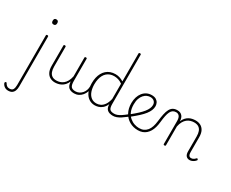

<svg xmlns="http://www.w3.org/2000/svg" viewBox="-243 -1623 3311 2748"><g transform="rotate(30 1412.5 -249.0)"><path d="M39 455Q3 455 -23 436Q-49 417 -60 388Q-61 382 -60.5 376.5Q-60 371 -54 367Q-45 362 -40 363.5Q-35 365 -31 372Q-20 393 -3 406.5Q14 420 40 420Q85 420 99 392.5Q113 365 113 320V-500Q113 -508 117.5 -511.5Q122 -515 131 -515Q141 -515 145 -511.5Q149 -508 149 -500V323Q149 362 138 392Q127 422 103 438.5Q79 455 39 455ZM130 -690Q111 -690 102 -700.5Q93 -711 93 -733Q93 -754 102 -764.5Q111 -775 130 -775Q149 -775 158.5 -764.5Q168 -754 168 -733Q168 -711 158.5 -700.5Q149 -690 130 -690Z M560 19Q517 19 481 0Q445 -19 424 -60Q403 -101 403 -166V-499Q403 -507 407 -510.5Q411 -514 420 -514Q430 -514 434.5 -510.5Q439 -507 439 -499V-174Q439 -125 452 -89.5Q465 -54 492.5 -35Q520 -16 565 -16Q595 -16 623.5 -25Q652 -34 677 -54Q702 -74 721 -108Q740 -142 750 -191V-500Q750 -508 754.5 -511.5Q759 -515 769 -515Q778 -515 782 -511.5Q786 -508 786 -500V-136Q786 -70 806.5 -44Q827 -18 880 -18Q887 -18 890.5 -12.5Q894 -7 894 -0.5Q894 6 890.5 11.5Q887 17 880 17Q848 17 825 10Q802 3 787 -11Q772 -25 763.5 -45.5Q755 -66 752 -94L751 -108Q735 -69 712 -44Q689 -19 663 -5.5Q637 8 610.5 13.5Q584 19 560 19Z M876 17Q867 17 862 11.5Q857 6 857 -0.5Q857 -7 862 -12.5Q867 -18 876 -18Q910 -18 938 -32Q966 -46 986 -69.5Q1006 -93 1016.5 -123Q1027 -153 1027 -186Q1027 -196 1034 -199.5Q1041 -203 1047.5 -199.5Q1054 -196 1054 -186Q1054 -146 1041 -109.5Q1028 -73 1004.5 -44.5Q981 -16 948 0.5Q915 17 876 17Z M1217 17Q1162 17 1118 -13Q1074 -43 1049 -100.5Q1024 -158 1024 -239Q1024 -288 1033.5 -330.5Q1043 -373 1062 -407.5Q1081 -442 1109 -467Q1137 -492 1174 -505.5Q1211 -519 1257 -519Q1292 -519 1324.5 -509Q1357 -499 1391 -478V-938Q1391 -946 1395.5 -949.5Q1400 -953 1410 -953Q1419 -953 1423 -949.5Q1427 -946 1427 -938V-126Q1427 -65 1446 -41.5Q1465 -18 1521 -18Q1528 -18 1531.5 -12.5Q1535 -7 1535 -0.5Q1535 6 1531.5 11.5Q1528 17 1521 17Q1487 17 1462.5 9.5Q1438 2 1422.5 -13Q1407 -28 1399.5 -50Q1392 -72 1392 -100V-103Q1370 -53 1339.5 -27Q1309 -1 1277 8Q1245 17 1217 17ZM1225 -18Q1258 -18 1290.5 -33.5Q1323 -49 1349.5 -86Q1376 -123 1391 -188V-440Q1354 -466 1320.5 -475.5Q1287 -485 1254 -485Q1219 -485 1189.5 -474.5Q1160 -464 1136.5 -444Q1113 -424 1097 -394.5Q1081 -365 1072.5 -327Q1064 -289 1064 -243Q1064 -178 1082 -127Q1100 -76 1136 -47Q1172 -18 1225 -18Z M1517 17Q1508 17 1503 11.5Q1498 6 1498 -0.5Q1498 -7 1503 -12.5Q1508 -18 1517 -18Q1543 -18 1569 -27.5Q1595 -37 1627 -58Q1659 -79 1702 -114Q1707 -118 1713 -115.5Q1719 -113 1723 -107.5Q1727 -102 1727.5 -95.5Q1728 -89 1722 -85Q1677 -50 1641.5 -27Q1606 -4 1576 6.5Q1546 17 1517 17Z M1722 -126Q1779 -172 1820.5 -210.5Q1862 -249 1888.5 -282.5Q1915 -316 1927.5 -345.5Q1940 -375 1940 -403Q1940 -441 1916 -463Q1892 -485 1852 -485Q1825 -485 1797.5 -473Q1770 -461 1747 -435.5Q1724 -410 1710 -370.5Q1696 -331 1696 -275Q1696 -203 1718 -154Q1740 -105 1775.5 -75Q1811 -45 1852 -31.5Q1893 -18 1930 -18Q1940 -18 1945 -12.5Q1950 -7 1950 -0.5Q1950 6 1945 11.5Q1940 17 1930 17Q1853 17 1791 -18.5Q1729 -54 1693 -119.5Q1657 -185 1657 -275Q1657 -327 1671 -371.5Q1685 -416 1711 -449Q1737 -482 1774 -500.5Q1811 -519 1856 -519Q1901 -519 1928.5 -502Q1956 -485 1968 -459Q1980 -433 1980 -406Q1980 -372 1966 -337.5Q1952 -303 1923.5 -266.5Q1895 -230 1850.5 -189Q1806 -148 1745 -99Z M1930 17Q1921 17 1916 11.5Q1911 6 1911 -0.5Q1911 -7 1916 -12.5Q1921 -18 1930 -18Q1973 -18 2005 -33Q2037 -48 2060 -76.5Q2083 -105 2096.5 -146Q2110 -187 2116 -239Q2124 -309 2135 -361Q2146 -413 2164 -447Q2182 -481 2210.5 -498Q2239 -515 2281 -515Q2290 -515 2294.5 -510Q2299 -505 2298.5 -498Q2298 -491 2293 -486Q2288 -481 2279 -481Q2249 -481 2227.5 -467Q2206 -453 2192 -424Q2178 -395 2169 -351Q2160 -307 2154 -248Q2149 -199 2137.5 -157.5Q2126 -116 2107 -84Q2088 -52 2062.5 -29.5Q2037 -7 2004 5Q1971 17 1930 17Z M2370 15Q2361 15 2357 11.5Q2353 8 2353 0V-376Q2353 -431 2333.5 -456Q2314 -481 2279 -481Q2272 -481 2268.5 -486Q2265 -491 2265 -498Q2265 -505 2269.5 -510Q2274 -515 2281 -515Q2309 -515 2329 -506Q2349 -497 2362.5 -481Q2376 -465 2382.5 -443.5Q2389 -422 2389 -397V-394Q2405 -433 2427.5 -457.5Q2450 -482 2476 -495.5Q2502 -509 2529 -514Q2556 -519 2581 -519Q2627 -519 2663.5 -500Q2700 -481 2721.5 -440.5Q2743 -400 2743 -334V-93Q2743 -69 2747.5 -52.5Q2752 -36 2762.5 -27Q2773 -18 2790 -18Q2801 -18 2812 -21Q2823 -24 2835 -32Q2847 -40 2858 -53Q2863 -59 2868 -60Q2873 -61 2879 -55Q2884 -51 2885.5 -46Q2887 -41 2883 -35Q2872 -20 2855.5 -8Q2839 4 2821 10.5Q2803 17 2784 17Q2767 17 2752.5 11Q2738 5 2727.5 -7Q2717 -19 2711.5 -37Q2706 -55 2706 -80V-326Q2706 -376 2693 -411Q2680 -446 2651.5 -465Q2623 -484 2576 -484Q2546 -484 2516.5 -475Q2487 -466 2462 -446Q2437 -426 2418 -392.5Q2399 -359 2389 -309V0Q2389 8 2384.5 11.5Q2380 15 2370 15Z"/></g></svg>

Font: Playwrite US Modern Thin
Style: Regular
Weight: 250
Designer: Veronika Burian, José Scaglione
Foundry: TypeTogether
Version: Version 1.003